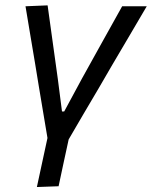

<svg xmlns="http://www.w3.org/2000/svg" viewBox="-20 -520 581 734"><path d="M121 195Q131 148.5 140.8 103.2Q150.5 58 161.5 7.5Q153.5 -40 145 -90.8Q136.5 -141.5 128.5 -189.5L114.5 -275Q105.5 -329.5 96 -385.2Q86.5 -441 77.5 -496L162 -499.5Q172 -427 181.5 -358.8Q191 -290.5 201 -218.5L217 -94H225.5L293.5 -220Q333 -291 371.2 -360Q409.5 -429 447 -496H541Q508.5 -441 475.5 -384.5Q442.5 -328 409.5 -272.5L357.5 -183Q328 -133.5 299.8 -85.2Q271.5 -37 242.5 13Q232 60.5 222.8 103.8Q213.5 147 204 192Z"/></svg>

Font: Commissioner
Style: Italic
Weight: 400
Italic angle: -12°
Designer: Kostas Bartsokas
Foundry: Kostas Bartsokas
Version: Version 1.000; ttfautohint (v1.8.3)